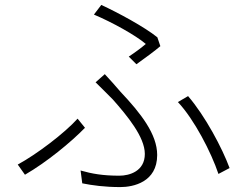

<svg xmlns="http://www.w3.org/2000/svg" viewBox="-20 -744 996 777"><path d="M532 -484C566.1 -508.2 608 -539.1 628.9 -557.2L616.8 -593C565 -634.9 458.8 -692.1 389.9 -724.1L360.1 -685C433.2 -654.1 528.1 -601.9 570 -566.1C555 -552.9 527 -532 501.1 -514.9ZM312.9 -2.1C353 6 403.1 13.1 467 13.1C518.8 13.1 616.1 -6.7 616.1 -116.8C616.1 -201 550.1 -285.2 468 -372.2C447.1 -396.3 424 -422.9 404.1 -443.9L366.8 -410.9C389.9 -387.8 418 -360.8 437.1 -340.9C494.3 -275.9 566.1 -190 566.1 -121.1C566.1 -51.1 503.9 -33 463.1 -33C396 -33 352.3 -40.8 306.1 -54ZM909.1 -63.9C879.3 -144.9 810 -275.2 741.1 -355.1L699.9 -331C766 -261 834.9 -127.1 864 -40.1ZM323.9 -226.9 294 -263.8C242.2 -206 127.8 -119 51.8 -78.1L81 -36.9C168 -87 267.8 -169 323.9 -226.9Z"/></svg>

Font: Karasuma Gothic
Style: Light
Weight: 300
Designer: Rasmus Andersson / Ryoko Nishizuka
Foundry: rsms
Version: Version 1.00